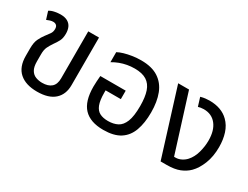

<svg xmlns="http://www.w3.org/2000/svg" viewBox="-58 -962 1775 1376"><g transform="rotate(30 829.0 -274.0)"><path d="M274 10Q180 10 128.5 -35.5Q77 -81 77 -172V-233Q77 -283 91 -312Q105 -341 121 -362Q138 -385 150.5 -402Q163 -419 163 -443Q163 -464 152.5 -473Q142 -482 126 -482Q114 -482 100.5 -478Q87 -474 74 -468L54 -532Q72 -544 98.5 -549Q125 -554 145 -554Q182 -554 204.5 -541Q227 -528 237 -505.5Q247 -483 247 -453Q247 -416 234.5 -392Q222 -368 205 -345Q188 -320 177 -297Q166 -274 166 -237V-178Q166 -132 181 -107Q196 -82 221 -72.5Q246 -63 274 -63Q324 -63 350.5 -86.5Q377 -110 377 -159V-548H466V-154Q466 -77 417.5 -33.5Q369 10 274 10Z M822 10Q714 10 660.5 -46.5Q607 -103 607 -224Q607 -244 608.5 -267.5Q610 -291 612 -314H822V-244H696V-224Q696 -161 710 -125.5Q724 -90 751.5 -76Q779 -62 820 -62Q865 -62 898 -79Q931 -96 949 -141Q967 -186 967 -270Q967 -344 951 -391Q935 -438 898.5 -461Q862 -484 800 -484Q768 -484 738 -478.5Q708 -473 680 -462.5Q652 -452 625 -436V-519Q645 -530 674 -538.5Q703 -547 738 -552.5Q773 -558 811 -558Q899 -558 953.5 -522.5Q1008 -487 1033 -422.5Q1058 -358 1058 -270Q1058 -182 1035 -119Q1012 -56 960.5 -23Q909 10 822 10Z M1292 0 1121 -548H1211L1359 -77H1371Q1395 -77 1418 -88.5Q1441 -100 1457 -118Q1487 -151 1501 -201.5Q1515 -252 1515 -301Q1515 -384 1477.5 -431.5Q1440 -479 1374 -479Q1361 -479 1348.5 -477Q1336 -475 1328 -472L1306 -543Q1327 -549 1345.5 -551Q1364 -553 1379 -553Q1429 -553 1468.5 -538.5Q1508 -524 1536 -496Q1571 -462 1587.5 -411Q1604 -360 1604 -298Q1604 -220 1580 -159.5Q1556 -99 1520 -63Q1491 -34 1449 -17Q1407 0 1342 0Z"/></g></svg>

Font: Farlight84_Sys_V01
Style: Regular
Weight: 400
Designer: Ryoko NISHIZUKA  (kana, bopomofo & ideographs); Paul D. Hunt (Latin, Greek & Cyrillic); Sandoll Communications , Soo-you
Foundry: Adobe
Version: Version 2.004;October 29, 2024;FontCreator 14.0.0.2814 64-bi